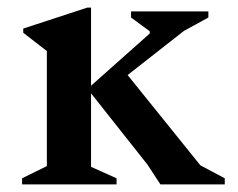

<svg xmlns="http://www.w3.org/2000/svg" viewBox="-20 -484 624 504"><path d="M38 0V-16L103 -48V-350L41 -398V-409L209 -464H219V-259L373 -396V-402L324 -438V-454H527V-438L463 -403L315 -287L506 -50L570 -16V0H401L367 -52L219 -239V-46L286 -16V0Z"/></svg>

Font: Spectral SemiBold
Style: Regular
Weight: 600
Designer: Jean-Baptiste Levee
Foundry: Production Type
Version: Version 2.001